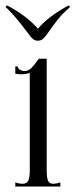

<svg xmlns="http://www.w3.org/2000/svg" viewBox="-21 -683 277 703"><path d="M60 -10Q78 -10 83 -22.5Q88 -35 88 -60V-416Q73 -411 56 -411Q49 -411 35 -413V-440H44Q44 -433 51.5 -428Q59 -423 69 -423Q83 -423 94 -434Q105 -445 121 -468H150V-60Q150 -34 154.5 -22Q159 -10 175 -10Q183 -10 200 -15V0H35V-15Q52 -10 60 -10ZM78 -566 61 -588Q29 -630 -1 -658L5 -663Q73 -628 117 -579H119Q156 -623 230 -663L236 -658Q209 -634 193.5 -615Q178 -596 157 -566Q146 -550 138 -542Q130 -534 117 -534Q107 -534 100 -540Q93 -546 87 -554Q81 -562 78 -566Z"/></svg>

Font: Viaoda Libre
Style: Regular
Weight: 400
Designer: Gydient
Version: Version 2.000